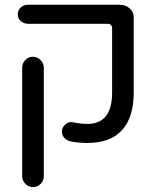

<svg xmlns="http://www.w3.org/2000/svg" viewBox="-20 -597 659 807"><path d="M276.4 -2.9Q259.8 -6.8 250 -18.1Q240.2 -29.3 240.2 -43.9Q240.2 -61.5 254.9 -74.2Q269.5 -86.9 287.1 -83Q319.3 -76.2 347.7 -76.2Q451.2 -76.2 451.2 -208V-477.5Q451.2 -497.1 431.6 -497.1H97.7Q80.1 -497.1 67.4 -508.3Q54.7 -519.5 54.7 -537.1Q54.7 -554.7 67.4 -565.9Q80.1 -577.1 97.7 -577.1H482.4Q507.8 -577.1 524.9 -562Q542 -546.9 542 -524.4V-208Q542 -103.5 492.7 -49.8Q443.4 3.9 347.7 3.9Q307.6 3.9 276.4 -2.9ZM73.2 -312.5Q73.2 -331.1 86.4 -344.7Q99.6 -358.4 118.2 -358.4Q136.7 -358.4 150.4 -344.7Q164.1 -331.1 164.1 -312.5V143.6Q164.1 162.1 150.9 175.8Q137.7 189.5 119.1 189.5Q100.6 189.5 86.9 175.8Q73.2 162.1 73.2 143.6Z"/></svg>

Font: jf-openhuninn-2.0
Style: Regular
Weight: 400
Designer: [Kosugi Maru]
Designed by MOTOYA      

[Varela Round]
Joe Prince (Latin component); Avraham Cornfeld (Hebrew component)
Foundry: justfont CO.,LTD.
Version: 2.0